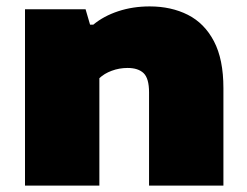

<svg xmlns="http://www.w3.org/2000/svg" viewBox="-20 -579 771 599"><path d="M58 0V-550H247L261 -502H271Q303.5 -529 349 -544Q394.5 -559 447 -559Q514 -559 566 -532.8Q618 -506.5 647.5 -450.2Q677 -394 677 -304V0H445V-291Q445 -334.5 428 -350.8Q411 -367 378 -367Q352 -367 328.5 -358.2Q305 -349.5 290 -335V0Z"/></svg>

Font: Encode Sans Expanded Expanded Black
Style: Regular
Weight: 900
Width: 7
Designer: Multiple Designers
Foundry: Impallari Type
Version: Version 3.000; ttfautohint (v1.8.3) -l 8 -r 50 -G 200 -x 14 